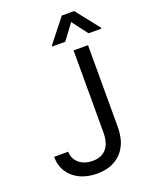

<svg xmlns="http://www.w3.org/2000/svg" viewBox="-168 -1010 880 1111"><g transform="rotate(-20 271.5 -455.0)"><path d="M437.5 -707V-202.1Q437.5 -135.7 412.6 -87.9Q387.7 -40 341.8 -15.1Q295.9 9.8 234.4 9.8Q175.8 9.8 129.9 -11.7Q84 -33.2 58.1 -73.2Q32.2 -113.3 32.2 -167H119.1Q119.1 -137.7 134.3 -115.2Q149.4 -92.8 175.3 -80.6Q201.2 -68.4 234.4 -68.4Q290 -68.4 319.3 -102.5Q348.6 -136.7 348.6 -202.1V-707ZM391.6 -866.2 320.3 -770.5H240.2V-776.4L353.5 -919.9H429.7L543 -776.4V-770.5H463.9Z"/></g></svg>

Font: Pretendard Std Variable
Style: Regular
Weight: 400
Designer: Base glyphs from Inter by Rasmus Andersson; Hangeul glyphs from Noto Sans CJK(Source Han Sans) by Jang Soo-young and Kan
Foundry: Kil Hyung-jin
Version: Version 1.309;Glyphs 3.2 (3225)